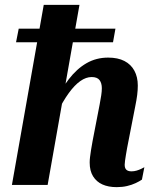

<svg xmlns="http://www.w3.org/2000/svg" viewBox="-20 -761 640 790"><path d="M57 -643 46 -587H445L455 -643ZM503 -152 536 -321Q542 -350 544.5 -370.5Q547 -391 547 -409Q547 -444 533 -470Q519 -496 492 -510Q465 -524 425 -524Q376 -524 336 -501Q296 -478 263 -435Q230 -392 199 -331L215 -296Q239 -345 263 -378Q287 -411 310.5 -427.5Q334 -444 357 -444Q380 -444 389.5 -431.5Q399 -419 399 -398Q399 -385 396.5 -368.5Q394 -352 390 -331L361 -181Q357 -160 354.5 -143.5Q352 -127 350.5 -115Q349 -103 349 -92Q349 -58 363 -35.5Q377 -13 401.5 -2Q426 9 460 9Q483 9 502.5 4.5Q522 0 538 -7.5Q554 -15 564 -22L574 -73Q569 -70 560.5 -66Q552 -62 542 -59Q532 -56 521 -56Q507 -56 500 -62.5Q493 -69 493 -83Q493 -90 494.5 -100Q496 -110 498 -123Q500 -136 503 -152ZM160 -741 29 0H176L307 -741Z"/></svg>

Font: Roboto Serif 72pt SemiCondensed SemiBold
Style: Italic
Weight: 600
Width: 4
Italic angle: -10°
Designer: Greg Gazdowicz
Foundry: Commercial Type
Version: Version 1.008